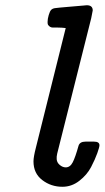

<svg xmlns="http://www.w3.org/2000/svg" viewBox="-20 -714 403 739"><path d="M108.9 -92.8Q108.9 -109.9 118.2 -146L232.9 -606Q217.8 -607.9 203.4 -607.9Q189 -607.9 183.6 -607.9Q178.2 -607.9 173.6 -610.4Q168.9 -612.8 165 -618.2Q163.1 -621.1 163.1 -628.9Q163.1 -641.1 167.5 -656Q171.9 -670.9 177 -676Q182.1 -681.2 191.2 -682.6Q200.2 -684.1 247.1 -688Q281.2 -690.9 304.2 -692.9Q306.2 -692.9 309.1 -693.4Q312 -693.8 314 -693.8Q336.9 -693.8 336.9 -673.8L331.1 -644L200.2 -123Q197.3 -110.8 198.2 -101.1Q199.2 -87.9 210.2 -78.9Q221.2 -69.8 232.9 -69.8Q250 -69.8 260 -89.4Q270 -108.9 282.2 -152.8Q287.1 -168.9 309.1 -168.9H341.8Q362.8 -168.9 362.8 -154.8Q362.8 -147.9 354.5 -124.5Q346.2 -101.1 330.6 -71Q314.9 -41 285.4 -18.1Q255.9 4.9 220.2 4.9Q176.3 4.9 142.6 -21Q108.9 -46.9 108.9 -92.8Z"/></svg>

Font: CMU Concrete
Style: BoldItalic
Weight: 700
Italic angle: -14.04°
Version: Version 0.7.0